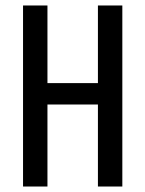

<svg xmlns="http://www.w3.org/2000/svg" viewBox="-20 -680 530 700"><path d="M337 0V-660H426V0ZM64 0V-660H153V0ZM116 -299V-377H376V-299Z"/></svg>

Font: Bricolage Grotesque 24pt Condensed
Style: Regular
Weight: 400
Width: 3
Designer: Mathieu Triay
Foundry: Atelier Triay
Version: Version 1.001;gftools[0.9.33.dev8+g029e19f]